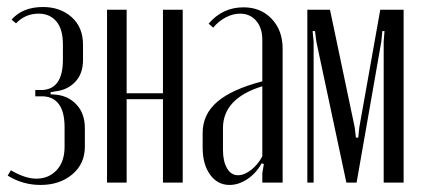

<svg xmlns="http://www.w3.org/2000/svg" viewBox="-20 -523 1212 550"><path d="M96.2 6.8Q44.9 6.8 2 -20L11.2 -35.2Q52.2 -11.2 84 -11.2Q119.1 -11.2 142.1 -35.4Q165 -59.6 165 -103V-158.2Q165 -203.6 147.7 -225.8Q130.4 -248 97.2 -247.1H81.1V-265.1H97.2Q160.2 -265.1 160.2 -352.1V-396Q160.2 -439.5 141.4 -461.7Q122.6 -483.9 90.8 -483.9Q52.2 -483.9 25.9 -456.1L13.2 -466.8Q44.9 -502.9 103 -502.9Q152.8 -502.9 185.3 -473.9Q217.8 -444.8 217.8 -395V-351.1Q217.8 -312 195.6 -288.6Q173.3 -265.1 138.2 -261.2L125 -258.8V-252.9L138.2 -252Q175.3 -249 199.2 -223.4Q223.1 -197.8 223.1 -155.8V-103Q223.1 -53.7 187 -23.4Q150.9 6.8 96.2 6.8Z M286.6 -495.1H342.8V-255.9H446.8V-495.1H503.4V0H446.8V-238.8H342.8V0H286.6Z M560.5 -100.1V-142.1Q560.5 -195.3 602.1 -231.2Q643.6 -267.1 731.4 -290V-409.2Q731.4 -442.9 713.9 -463.4Q696.3 -483.9 667.5 -483.9Q647 -483.9 626.2 -472.9Q605.5 -461.9 590.8 -443.8L577.6 -455.1Q617.2 -502 677.7 -502Q727.1 -502 758.3 -469Q789.6 -436 789.6 -383.8V0H731.4V-26.9L735.8 -53.2L729.5 -55.2Q713.9 -26.9 688.7 -10Q663.6 6.8 637.7 6.8Q603 6.8 581.8 -22.7Q560.5 -52.2 560.5 -100.1ZM661.6 -21Q679.7 -21 699.2 -36.1Q718.8 -51.3 731.4 -75.2V-275.9Q618.7 -241.2 618.7 -155.8V-94.2Q618.7 -60.5 630.4 -40.8Q642.1 -21 661.6 -21Z M1136.2 -495.1V0H1079.1V-403.8L1081.5 -434.1H1075.2L1072.3 -403.8L1001.5 0H972.2L886.2 -403.8L882.3 -434.1H875.5L878.4 -403.8V0H860.4V-495.1H925.3L996.1 -158.2L999.5 -128.9H1006.3L1009.3 -158.2L1069.3 -495.1Z"/></svg>

Font: Moniqa Narrow Heading
Style: Regular
Weight: 400
Width: 4
Designer: Rajesh Rajput
Foundry: Rajesh Rajput
Version: Version 1.000